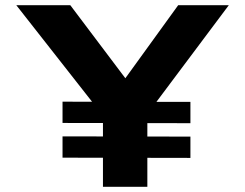

<svg xmlns="http://www.w3.org/2000/svg" viewBox="-20 -720 945 740"><path d="M376.8 0V-323L392.8 -254L42.8 -700H250.9L507.9 -359L420.8 -360L666.8 -700H861.9L539.9 -270L547.9 -331V0ZM221 -112.3V-194.4L713.9 -193.5V-111.4ZM221 -246.1V-328.1L713.9 -327.3V-245.2Z"/></svg>

Font: Lexend Peta
Style: Regular
Weight: 400
Designer: Bonnie Shaver-Troup, Thomas Jockin
Foundry: Lexend
Version: Version 1.007